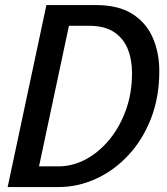

<svg xmlns="http://www.w3.org/2000/svg" viewBox="-20 -758 676 778"><path d="M11 0 168 -737.5H368Q459.5 -737.5 516 -701.8Q572.5 -666 599 -605.2Q625.5 -544.5 625.5 -469.5Q625.5 -364.5 592 -278.2Q558.5 -192 500.8 -129.8Q443 -67.5 369.5 -33.8Q296 0 216 0ZM127.5 -34 88.5 -84H218Q274.5 -84 327.8 -112.5Q381 -141 423.2 -192.2Q465.5 -243.5 490.2 -312.2Q515 -381 515 -461.5Q515 -516.5 497.5 -559.8Q480 -603 441.8 -628.2Q403.5 -653.5 341 -653.5H211L270 -703.5Z"/></svg>

Font: Epilogue Medium
Style: Italic
Weight: 500
Italic angle: -12°
Designer: Tyler Finck
Foundry: Etcetera Type Co
Version: Version 2.112